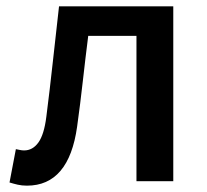

<svg xmlns="http://www.w3.org/2000/svg" viewBox="-20 -571 652 605"><path d="M65 14Q49 14 36 11Q23 8 10 4L30 -101Q36 -100 42.5 -98.5Q49 -97 56 -97Q83 -97 101 -122Q119 -147 126 -203Q137 -289 146.5 -376.5Q156 -464 166 -551H526V0H410V-458H258Q249 -387 241 -315.5Q233 -244 223 -172Q197 14 65 14Z"/></svg>

Font: Source Han Sans SC Medium
Style: Regular
Weight: 500
Designer: Ryoko NISHIZUKA 西塚涼子 (kana, bopomofo & ideographs); Paul D. Hunt (Latin, Greek & Cyrillic); Sandoll Communications 산돌커뮤니
Foundry: Adobe
Version: Version 2.004;hotconv 1.0.118;makeotfexe 2.5.65603